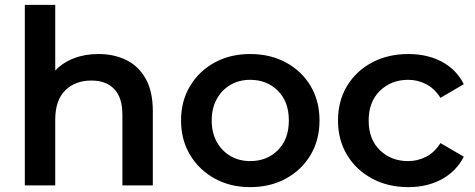

<svg xmlns="http://www.w3.org/2000/svg" viewBox="-20 -762 1952 789"><path d="M82 0V-742H207V-472Q238 -505 283.5 -522.5Q329 -540 385 -540Q449 -540 499.5 -515Q550 -490 579 -438Q608 -386 608 -306V0H483V-290Q483 -361 449.5 -396Q416 -431 356 -431Q289 -431 248 -390.5Q207 -350 207 -270V0Z M1008 7Q926 7 862 -28.5Q798 -64 761 -125.5Q724 -187 724 -267Q724 -347 761 -408.5Q798 -470 862 -505Q926 -540 1008 -540Q1091 -540 1155.5 -505Q1220 -470 1256.5 -408.5Q1293 -347 1293 -267Q1293 -187 1256.5 -125.5Q1220 -64 1155.5 -28.5Q1091 7 1008 7ZM1008 -100Q1077 -100 1122 -145Q1167 -190 1167 -267Q1167 -344 1122 -389Q1077 -434 1008 -434Q963 -434 927.5 -413.5Q892 -393 871 -355.5Q850 -318 850 -267Q850 -216 871 -178.5Q892 -141 927.5 -120.5Q963 -100 1008 -100Z M1658 7Q1574 7 1508.5 -28.5Q1443 -64 1406 -125.5Q1369 -187 1369 -267Q1369 -347 1406 -408.5Q1443 -470 1508.5 -505Q1574 -540 1658 -540Q1736 -540 1795.5 -508.5Q1855 -477 1886 -416L1790 -360Q1766 -398 1731.5 -416Q1697 -434 1657 -434Q1588 -434 1541.5 -389Q1495 -344 1495 -267Q1495 -189 1541.5 -144.5Q1588 -100 1657 -100Q1697 -100 1731.5 -118Q1766 -136 1790 -174L1886 -118Q1855 -58 1795.5 -25.5Q1736 7 1658 7Z"/></svg>

Font: Montserrat SemiBold
Style: Regular
Weight: 600
Designer: Julieta Ulanovsky
Foundry: Julieta Ulanovsky
Version: Version 9.000; ttfautohint (v1.8.4.7-5d5b)